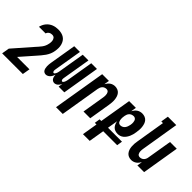

<svg xmlns="http://www.w3.org/2000/svg" viewBox="-27 -1520 2520 2520"><g transform="rotate(45 1233.0 -260.0)"><path d="M-34 215 -16 110 209 -147Q226 -166 242.5 -184.5Q259 -203 274 -223Q289 -243 298.5 -265.5Q308 -288 312 -311L313 -313Q315 -326 316 -338Q317 -350 316 -362Q315 -374 311 -385Q307 -396 300 -405Q293 -414 282 -418.5Q271 -423 259 -423Q248 -423 236 -420.5Q224 -418 213.5 -411.5Q203 -405 195 -394.5Q187 -384 185 -373H61Q66 -395 76 -416.5Q86 -438 101.5 -457Q117 -476 136.5 -490Q156 -504 178 -512.5Q200 -521 222.5 -524.5Q245 -528 268 -528Q297 -528 325 -521.5Q353 -515 375.5 -500Q398 -485 412.5 -462Q427 -439 434 -411.5Q441 -384 440.5 -355Q440 -326 435 -297Q430 -266 417.5 -236.5Q405 -207 386.5 -180Q368 -153 346.5 -128Q325 -103 303 -78L138 110H368L350 215Z M567 8Q550 8 536.5 0Q523 -8 516 -21.5Q509 -35 506 -50.5Q503 -66 502 -82.5Q501 -99 503 -115.5Q505 -132 507 -148L569 -520H675L610 -131Q609 -123 608 -115Q607 -107 608.5 -100Q610 -93 614.5 -86.5Q619 -80 627 -80Q635 -80 641 -87.5Q647 -95 651 -102.5Q655 -110 657.5 -118Q660 -126 662 -134Q664 -142 665.5 -150Q667 -158 668 -166L727 -520H833L768 -131Q767 -123 766 -115Q765 -107 766.5 -100Q768 -93 772.5 -86.5Q777 -80 785 -80Q793 -80 799 -87.5Q805 -95 809 -102.5Q813 -110 815.5 -118Q818 -126 820 -134Q822 -142 823.5 -150Q825 -158 826 -166L885 -520H991L905 0H799L808 -59Q802 -46 794 -34Q786 -22 775.5 -12.5Q765 -3 751.5 2.5Q738 8 725 8Q709 8 695.5 0Q682 -8 674.5 -21Q667 -34 663.5 -49.5Q660 -65 660 -81Q654 -65 646.5 -50Q639 -35 627 -21.5Q615 -8 599 0Q583 8 567 8Z M966 215 1088 -520H1213L1201 -448Q1211 -464 1223 -479.5Q1235 -495 1250.5 -506Q1266 -517 1284.5 -522.5Q1303 -528 1321 -528Q1347 -528 1370 -518.5Q1393 -509 1408 -490.5Q1423 -472 1430.5 -448.5Q1438 -425 1440.5 -399.5Q1443 -374 1441 -348Q1439 -322 1435 -297L1386 0H1261L1313 -314Q1315 -325 1315.5 -337Q1316 -349 1315.5 -360.5Q1315 -372 1312.5 -383Q1310 -394 1304 -403.5Q1298 -413 1288 -418Q1278 -423 1266 -423Q1251 -423 1235.5 -417Q1220 -411 1209 -399Q1198 -387 1192 -372Q1186 -357 1183 -341L1091 215Z M1466 215 1502 0H1471L1483 -77H1514L1588 -520H1713L1701 -446Q1711 -464 1723.5 -479.5Q1736 -495 1752 -506Q1768 -517 1787 -522.5Q1806 -528 1825 -528Q1851 -528 1874.5 -519Q1898 -510 1914 -491.5Q1930 -473 1937.5 -449.5Q1945 -426 1948 -400.5Q1951 -375 1949 -349Q1947 -323 1943 -297L1942 -292Q1939 -271 1933.5 -250Q1928 -229 1919 -209Q1910 -189 1897 -170Q1884 -151 1866.5 -136.5Q1849 -122 1828 -115Q1807 -108 1786 -108Q1761 -108 1738.5 -115.5Q1716 -123 1700.5 -139Q1685 -155 1676 -176.5Q1667 -198 1663 -221L1639 -77H1898L1886 0H1627L1591 215ZM1731 -213Q1748 -213 1765 -221Q1782 -229 1793 -243.5Q1804 -258 1810.5 -275Q1817 -292 1820 -309L1821 -314Q1823 -326 1824 -338Q1825 -350 1823.5 -361.5Q1822 -373 1819 -384.5Q1816 -396 1809.5 -404.5Q1803 -413 1793 -418Q1783 -423 1770 -423Q1755 -423 1739 -417.5Q1723 -412 1711 -400Q1699 -388 1692.5 -372.5Q1686 -357 1683 -341V-337Q1680 -324 1679 -310.5Q1678 -297 1678.5 -284.5Q1679 -272 1681.5 -259.5Q1684 -247 1690 -236Q1696 -225 1706.5 -219Q1717 -213 1731 -213Z M2152 8Q2126 8 2103.5 -1.5Q2081 -11 2066 -29.5Q2051 -48 2043 -71.5Q2035 -95 2033 -120.5Q2031 -146 2032.5 -172Q2034 -198 2039 -223L2106 -630H2075L2092 -735H2248L2161 -206Q2159 -195 2158 -183Q2157 -171 2157.5 -159.5Q2158 -148 2161 -137Q2164 -126 2169.5 -116.5Q2175 -107 2185.5 -102Q2196 -97 2208 -97Q2223 -97 2238.5 -103Q2254 -109 2265 -121Q2276 -133 2282 -148Q2288 -163 2290 -179L2347 -520H2472L2386 0H2261L2273 -72Q2263 -56 2251 -40.5Q2239 -25 2223 -14Q2207 -3 2188.5 2.5Q2170 8 2152 8Z"/></g></svg>

Font: Iosevka Extrabold
Style: Italic
Weight: 800
Italic angle: -9°
Monospace: yes
Designer: Belleve Invis
Foundry: Belleve Invis
Version: Version 32.5.0; ttfautohint (v1.8.4)